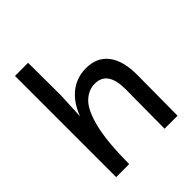

<svg xmlns="http://www.w3.org/2000/svg" viewBox="-204 -867 993 993"><g transform="rotate(-45 292.5 -370.0)"><path d="M70 0V-740H166L167 -501L160 -354Q188 -429 239 -469Q290 -509 358 -509Q438 -509 480 -453.5Q522 -398 521 -294L519 0H424L426 -285Q427 -420 334 -420Q285 -420 247.5 -382Q210 -344 188 -252Q166 -160 165 0Z"/></g></svg>

Font: Livvic Medium
Style: Regular
Weight: 500
Designer: Jacques Le Bailly, Baron von Fonthausen
Version: Version 1.001; ttfautohint (v1.8.2)